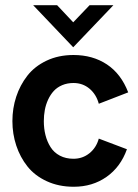

<svg xmlns="http://www.w3.org/2000/svg" viewBox="-20 -710 530 740"><path d="M262.2 -527.8 107.9 -689.9H200.2L262.2 -624L325.2 -689.9H417ZM264.2 9.8Q206.5 9.8 160.4 -11.5Q114.3 -32.7 85.9 -68.4Q57.6 -104 42.7 -148.9Q27.8 -193.8 27.8 -243.2Q27.8 -292.5 42.5 -337.2Q57.1 -381.8 85.4 -418.2Q113.8 -454.6 159.7 -476.3Q205.6 -498 263.2 -498Q337.4 -498 392.1 -461.7Q446.8 -425.3 474.1 -354L360.8 -310.1Q351.1 -346.2 325 -368.2Q298.8 -390.1 263.2 -390.1Q239.3 -390.1 219.7 -381.8Q200.2 -373.5 187.3 -359.4Q174.3 -345.2 165.5 -326.2Q156.7 -307.1 152.8 -286.4Q148.9 -265.6 148.9 -243.2Q148.9 -214.4 155.3 -189.2Q161.6 -164.1 174.8 -143.1Q188 -122.1 210.7 -110.1Q233.4 -98.1 263.2 -98.1Q298.3 -98.1 324.7 -119.4Q351.1 -140.6 360.8 -175.8L469.2 -134.8Q444.8 -66.4 390.6 -28.3Q336.4 9.8 264.2 9.8Z"/></svg>

Font: HK Grotesk Legacy
Style: Bold
Weight: 700
Designer: Alfredo Marco Pradil
Foundry: Hanken Design Co.
Version: Version 2.022;PS 002.022;hotconv 1.0.88;makeotf.lib2.5.64775